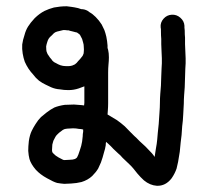

<svg xmlns="http://www.w3.org/2000/svg" viewBox="-20 -503 660 612"><path d="M245.1 -90.2Q237.9 -92.1 231.7 -92.1Q222.1 -94 212.9 -94Q205.8 -94 194.7 -93Q187.1 -92.1 184.7 -91.1Q179.9 -89.2 175.1 -84.9Q167.9 -80.1 163.1 -74.8Q159.7 -71.9 156.8 -67.1Q153 -60 150.1 -54.2Q148.7 -50.8 146.8 -42.2Q145.8 -32.1 145.8 -24.9Q145.8 -21.1 146.8 -18.2Q147.7 -15.8 151.1 -12.9Q155.9 -7.2 166.9 -1Q176 3.8 180.8 6.2Q182.7 7.2 186.1 7.2Q191.8 7.2 203.8 6.2Q212 6.2 218.7 3.8Q221.1 2.9 222.1 1.9Q225.9 -1 225.9 -1.9Q228.8 -7.2 229.7 -10.1Q231.7 -15.8 234.3 -23.5Q236.9 -31.2 238.8 -37.9Q239.8 -44.1 241.7 -51.8Q242.7 -60.9 243.6 -68.1Q243.6 -75.8 245.1 -83Q245.1 -85.9 245.1 -90.2ZM493 -403.8Q493 -404.8 493 -410.1L492.1 -415.8Q490.6 -431.2 501.2 -443.2Q511.8 -455.2 527.3 -456.1Q542.9 -457.1 554.9 -446.5Q566.9 -436 567.9 -421.1V-414.9Q568.8 -408.2 568.8 -406.2Q568.8 -391.8 569.8 -383.2Q569.8 -372.2 569.8 -362.1Q569.8 -354 570.7 -341Q571.7 -326.1 571.7 -317V-301.2Q571.7 -293 570.7 -283.9Q570.7 -273.9 569.8 -256.1Q568.8 -237.9 568.8 -224.9Q567.9 -212.9 566.9 -199.5Q565.9 -186.1 565.9 -173.1Q565 -157.8 564 -137.4Q563.1 -117 560.7 -100.2Q559.7 -83.9 558.8 -72.9Q557.8 -61.9 555.9 -48.9Q554.9 -36.9 553 -19.2Q550.1 1 547.7 12.9Q544.8 24 542.9 34.1Q537.6 49.9 527.1 65.2Q507.9 90.2 480.1 89.2Q458 87.8 438.8 71.9Q427.8 61.9 417.7 49.9Q412 42.2 405.8 35Q400 27.8 391.8 20.1Q380.8 10.1 370.7 0Q363.1 -9.1 356.8 -13.9Q348.7 -21.1 341 -28.8Q333.8 -36.9 324.7 -45.1Q321.8 -48 318 -50.8Q317 -45.1 317 -39.8Q315.1 -27.8 311.8 -18.2Q309.8 -10.1 307 -1Q304.1 8.2 301.7 14.9Q297.8 24 293 34.1Q285.9 46 273.9 58Q260 71 239.8 77.2Q224 81.1 206.7 82Q192.8 83 184.7 83Q172.7 82 162.1 80.1Q151.1 77.2 130 65.2Q107.9 53.2 94 37.9Q78.7 20.1 73.9 3.8Q71 -7.2 70 -22.1Q70 -36 71.9 -53.2Q74.8 -72.9 81.1 -85.9Q85.9 -95.9 93 -107Q100.7 -119.9 110.8 -130Q118.9 -137.2 129 -144.8Q141 -154 153 -160.2Q166.9 -165.9 186.1 -168.8Q202.9 -169.8 215.8 -169.8Q228.8 -168.8 240.8 -167.9Q245.1 -166.9 248 -166.9Q248.9 -171.2 248.9 -175.1Q248.9 -187.1 248.9 -208.2V-227.8Q239.8 -224 230.7 -221.1Q214.9 -215.8 198.1 -215.8Q183.7 -215.8 170.7 -218.2Q155.9 -219.2 142.9 -224.9Q133.8 -228.8 125.7 -233.1Q115.1 -237.9 104.1 -246Q94 -254.2 85.9 -265.2Q77.7 -273.9 71 -283.9Q63.8 -295 59 -306Q54.7 -318 52.3 -332.4Q49.9 -346.8 50.8 -361.2Q52.8 -376 58 -390.9Q61.9 -406.2 69.3 -418.2Q76.7 -430.2 90.6 -445.1Q106 -460 121.8 -468.1Q135.7 -474.8 152 -479.1Q164 -481.1 171.7 -482Q181.8 -483 192.8 -483Q201.9 -482 207.7 -481.1Q215.8 -480.1 228.8 -477.2L238.8 -473.9Q249.9 -473.9 260 -468.1L265.7 -463.8Q274.8 -459 284.9 -448.9Q295.9 -437.9 304.1 -424.9Q308.9 -414.9 312.7 -407.2Q316.1 -398.1 318.9 -386.1Q321.8 -372.2 322.8 -357.8Q322.8 -354 322.8 -350.1L324.7 -343.9Q327.1 -333.8 327.1 -319.9Q327.1 -309.8 325.7 -295.9Q324.7 -284.9 324.7 -271.9Q324.7 -259 324.7 -245.1V-208.2Q324.7 -186.1 324.7 -174.1Q324.7 -162.1 323.7 -150.1Q322.8 -142.9 322.8 -138.1Q341 -127.1 353 -119.9Q365.9 -110.8 377.9 -100.2Q387.1 -91.1 394.7 -83Q401.9 -75.8 407.7 -70Q414.9 -63.8 424.9 -53.2Q434.1 -45.1 443.6 -36Q454.7 -24.9 463.8 -14.9Q468.1 -10.1 472.9 -2.9Q474.8 -12.9 476.7 -27.8Q480.1 -46 481.1 -58Q482 -69.1 483 -80.1Q483.9 -91.1 485.9 -107.9Q486.8 -122.8 488.2 -142Q489.7 -161.2 489.7 -174.1Q489.7 -189 490.9 -204.1Q492.1 -219.2 493 -230.2Q493 -242.2 494 -260Q495 -277.2 495 -284.9Q495.9 -293 495.9 -301.2V-317Q495.9 -324.2 495 -337.2Q494 -352 494 -362.1Q494 -369.8 494 -378.9Q493 -389 493 -403.8ZM225.9 -399Q224 -400 222.1 -400L211 -402.9Q201.9 -404.8 199 -406.2Q192.8 -406.2 187.1 -407.2Q183.7 -407.2 181.8 -407.2Q177 -406.2 167.9 -403.8Q162.1 -402.9 155.9 -400Q152 -398.1 145.8 -390.9Q137.6 -384.2 134.8 -379.1Q131.9 -374.1 130 -366.9Q128.1 -361.2 127.1 -354.9Q127.1 -349.2 127.6 -343.6Q128.1 -338.1 130 -334.8Q130.9 -330.9 134.8 -326.1Q139.1 -318.9 143.9 -314.1Q146.8 -308.9 151.1 -306Q154.9 -303.1 157.8 -302.2Q165 -297.8 172.7 -295Q177 -294 180.8 -293Q188 -292.1 196.6 -292.1Q203.8 -292.1 210.1 -294Q214.9 -295.9 218.7 -297.8Q224.9 -302.2 228.8 -307.9Q236 -315.1 240.8 -321.8Q243.6 -324.2 245.1 -329Q247 -331.9 247 -337.2Q248 -344.8 247 -354Q247 -361.2 245.1 -366.9Q242.7 -375.1 241.7 -378.9Q239.8 -383.2 236.9 -388Q236 -390.9 233.1 -393.8Q228.8 -397.1 225.9 -399Z"/></svg>

Font: Namteng
Style: Regular
Weight: 400
Designer: Khon Soe Zaw Thu
Foundry: MPUA
Version: Version 1.03 June 17, 2016